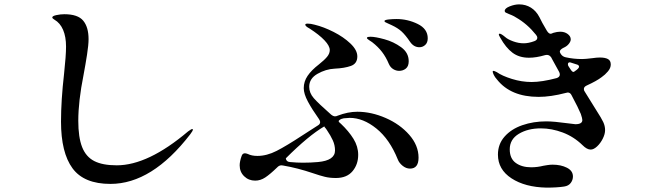

<svg xmlns="http://www.w3.org/2000/svg" viewBox="-20 -819 3040 878"><path d="M259 -263Q259 -360 273 -482Q282 -565 282 -606Q282 -651 268.5 -682.5Q255 -714 229 -729Q228 -730 223.5 -733Q219 -736 219 -739Q219 -746 238 -750Q257 -754 274 -754Q336 -754 360.5 -724.5Q385 -695 385 -640Q385 -614 378 -569Q371 -524 362 -476Q338 -356 338 -267Q338 -191 355.5 -146.5Q373 -102 411 -82.5Q449 -63 514 -63Q657 -63 840 -218Q855 -229 859 -229Q862 -229 862 -226Q862 -221 850 -205Q675 22 485 22Q364 22 311.5 -49.5Q259 -121 259 -263Z M1936 -644Q1936 -624 1924.5 -613.5Q1913 -603 1898 -603Q1872 -603 1855 -628Q1834 -659 1816.5 -675Q1799 -691 1771 -704Q1761 -709 1753.5 -712Q1746 -715 1742 -717.5Q1738 -720 1738 -723Q1739 -728 1757 -730Q1775 -732 1793 -732Q1844 -732 1890 -709.5Q1936 -687 1936 -644ZM1894 -98Q1894 -48 1855 -48Q1837 -48 1821 -61Q1805 -74 1799 -90Q1762 -182 1701.5 -231Q1641 -280 1579 -280Q1570 -280 1552 -278Q1540 -276 1533 -270.5Q1526 -265 1530 -262Q1533 -257 1538 -254Q1575 -219 1596.5 -184Q1618 -149 1618 -111Q1618 -67 1592 -36Q1566 -5 1516 -5Q1488 -5 1465.5 -10.5Q1443 -16 1411 -27Q1340 -51 1275 -62L1267 -63Q1256 -63 1247 -53Q1215 -22 1193 -7.5Q1171 7 1147 7Q1117 7 1096.5 -13Q1076 -33 1076 -63Q1076 -81 1085 -106Q1089 -118 1100 -118Q1105 -118 1113 -115Q1131 -106 1157 -106Q1200 -106 1245 -129Q1290 -152 1363 -200Q1424 -239 1433 -245Q1444 -251 1444 -261Q1444 -266 1439 -274Q1407 -319 1388 -354.5Q1369 -390 1369 -416Q1369 -446 1386.5 -472Q1404 -498 1439 -525Q1463 -544 1475.5 -559Q1488 -574 1488 -590Q1488 -609 1464 -634.5Q1440 -660 1395 -689Q1376 -699 1376 -706Q1376 -711 1387 -711Q1401 -711 1419 -706Q1460 -696 1505.5 -673Q1551 -650 1582.5 -620Q1614 -590 1614 -561Q1614 -528 1584.5 -517.5Q1555 -507 1510 -505Q1470 -503 1432 -481.5Q1394 -460 1394 -422Q1394 -394 1415 -370Q1436 -346 1494 -295Q1504 -287 1512 -287Q1518 -287 1524 -290Q1571 -308 1614 -308Q1678 -308 1743.5 -279.5Q1809 -251 1851.5 -202.5Q1894 -154 1894 -98ZM1658 -645Q1658 -649 1663 -650Q1668 -651 1674 -651Q1696 -651 1738 -639.5Q1780 -628 1814.5 -603Q1849 -578 1849 -539Q1849 -516 1836 -505.5Q1823 -495 1805 -495Q1791 -495 1778 -503Q1765 -511 1758 -527Q1745 -558 1727 -581.5Q1709 -605 1682 -626Q1676 -630 1667 -636Q1658 -642 1658 -645ZM1465 -237 1463 -241Q1391 -199 1287 -95Q1289 -79 1306 -78Q1338 -75 1365 -75Q1401 -75 1434 -78Q1512 -85 1512 -131Q1512 -155 1502 -177Q1492 -199 1475 -224Q1470 -232 1465 -237Z M2731 -466Q2709 -449 2663 -428Q2650 -422 2650 -412Q2650 -405 2654 -400L2708 -313Q2730 -279 2738.5 -261Q2747 -243 2747 -224Q2747 -206 2736.5 -185Q2726 -164 2710.5 -149.5Q2695 -135 2681 -135Q2664 -135 2644 -155Q2604 -194 2553.5 -213Q2503 -232 2453 -232Q2394 -232 2352.5 -207Q2311 -182 2311 -136Q2311 -94 2338.5 -74Q2366 -54 2409 -54Q2437 -54 2465 -61Q2470 -62 2483 -64Q2496 -66 2507 -66Q2545 -66 2572.5 -52Q2600 -38 2600 -12Q2600 4 2590 17.5Q2580 31 2560 34Q2528 39 2479 39Q2381 37 2319 -3.5Q2257 -44 2257 -112Q2257 -160 2287.5 -194.5Q2318 -229 2368.5 -246.5Q2419 -264 2478 -264Q2513 -264 2578 -255Q2608 -251 2611 -251Q2643 -251 2643 -270Q2643 -277 2636 -298Q2625 -325 2594 -383Q2588 -396 2576 -396Q2573 -396 2567 -394Q2498 -376 2443 -376Q2316 -376 2253 -455Q2243 -466 2238 -476.5Q2233 -487 2233 -492Q2233 -495 2237 -495Q2240 -495 2252 -489Q2276 -472 2321 -458Q2366 -444 2411 -444Q2458 -444 2526 -462Q2540 -467 2540 -478Q2540 -484 2537 -490L2504 -550L2501 -556Q2493 -568 2481 -568Q2476 -568 2473 -567Q2432 -555 2399 -555Q2354 -555 2323.5 -578Q2293 -601 2268 -646Q2261 -658 2261 -661Q2261 -665 2265 -665Q2272 -665 2291 -649Q2302 -639 2326.5 -630Q2351 -621 2375 -621Q2397 -621 2424 -631Q2437 -636 2437 -646Q2437 -653 2431 -660Q2391 -710 2340 -739Q2331 -745 2320.5 -749.5Q2310 -754 2307 -755Q2297 -759 2292.5 -761.5Q2288 -764 2288 -769Q2288 -781 2311 -790Q2334 -799 2354 -799Q2384 -799 2408 -784Q2432 -769 2447 -740Q2456 -720 2481 -678Q2491 -662 2501 -665Q2505 -667 2511 -669Q2528 -674 2542 -674Q2562 -674 2576 -663.5Q2590 -653 2590 -639Q2590 -630 2582 -619.5Q2574 -609 2562 -603L2554 -599Q2540 -591 2540 -583Q2540 -580 2543 -575L2544 -573Q2552 -560 2567 -557Q2602 -549 2642 -549Q2657 -549 2689 -553Q2709 -556 2723 -556Q2747 -556 2760 -549Q2773 -542 2773 -524Q2773 -508 2760 -492.5Q2747 -477 2731 -466ZM2586 -534Q2577 -534 2577 -525Q2577 -519 2581 -514L2587 -505Q2596 -490 2602 -490Q2604 -490 2605.5 -491Q2607 -492 2608 -493Q2628 -506 2628 -514Q2628 -522 2615 -525L2590 -533Z"/></svg>

Font: Shippori Mincho B1 SemiBold
Style: Regular
Weight: 600
Designer: FONTDASU
Foundry: FONTDASU / Google Inc. / but / Adobe
Version: Version 3.110; ttfautohint (v1.8.3)